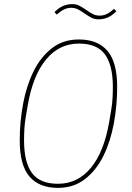

<svg xmlns="http://www.w3.org/2000/svg" viewBox="-20 -902 640 934"><path d="M262 12Q171 12 123.5 -43Q76 -98 76 -219Q76 -310 92.5 -398Q109 -486 143.5 -555.5Q178 -625 232.5 -667.5Q287 -710 364 -710Q455 -710 502.5 -655Q550 -600 550 -479Q550 -388 533.5 -300Q517 -212 482.5 -142.5Q448 -73 393 -30.5Q338 12 262 12ZM262 -8Q358 -8 422 -85.5Q486 -163 511 -308L521 -367Q526 -397 527.5 -425Q529 -453 529 -479Q529 -585 490.5 -637.5Q452 -690 364 -690Q268 -690 204 -612.5Q140 -535 115 -390L105 -331Q100 -301 98.5 -273Q97 -245 97 -219Q97 -113 135.5 -60.5Q174 -8 262 -8ZM460 -808Q441 -808 426.5 -815Q412 -822 389 -838Q371 -851 357 -857.5Q343 -864 326 -864Q308 -864 291.5 -856Q275 -848 256 -831L245 -843Q267 -865 288 -873.5Q309 -882 331 -882Q350 -882 364.5 -875Q379 -868 402 -852Q420 -839 434 -832.5Q448 -826 465 -826Q483 -826 499.5 -834Q516 -842 535 -859L546 -847Q524 -825 503 -816.5Q482 -808 460 -808Z"/></svg>

Font: IBM Plex Mono Thin
Style: Italic
Weight: 100
Italic angle: -9°
Monospace: yes
Designer: Mike Abbink, Paul van der Laan, Pieter van Rosmalen
Foundry: Bold Monday
Version: Version 2.3